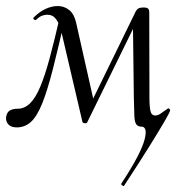

<svg xmlns="http://www.w3.org/2000/svg" viewBox="-26 -413 615 636"><path d="M29.2 9Q10.8 9 1.5 -1.1Q-7.8 -11.2 -5.6 -26.6Q-2.8 -42 7.3 -47.4Q17.4 -52.8 32.4 -52.8Q55 -52.8 73.1 -70.3Q91.2 -87.8 107 -124.9Q122.8 -162 138.8 -221.5Q154.8 -281 174 -365L191.2 -361Q167.2 -254.6 148.9 -183.2Q130.6 -111.8 113.5 -69.6Q96.4 -27.4 76.5 -9.2Q56.6 9 29.2 9ZM417.4 -86.6 414.2 -347.8 443.2 -375.6 262.6 -7.2Q260.4 -4 254.3 -4.8Q248.2 -5.6 247 -9.6L178.2 -304Q171.2 -334 160.1 -349.1Q149 -364.2 131 -364.2Q122.2 -364.2 113.2 -360.9Q104.2 -357.6 95.2 -348.6Q91.4 -344.8 86.8 -348.3Q82.2 -351.8 86.2 -355.6Q105 -374.4 125.4 -383.7Q145.8 -393 165.4 -393Q186.8 -393 203.4 -379.6Q220 -366.2 226.2 -337.6L286.8 -68.4L259.6 -39.2L419.8 -367.4Q425.4 -380.2 431.1 -384.2Q436.8 -388.2 450.2 -388.2Q460 -388.2 464.2 -384.7Q468.4 -381.2 468.4 -372.2L469 -89Q469 -59.2 472.5 -44.8Q476 -30.4 488.6 -30.4Q496.4 -30.4 504.8 -35.9Q513.2 -41.4 520.6 -47Q528 -52.6 530.6 -54Q533.4 -54.6 535.9 -51.7Q538.4 -48.8 537.2 -45.4Q536 -40.6 520.3 -13.3Q504.6 14 471.8 66.9Q439 119.8 385.2 202Q384.2 204.6 379.2 201.4Q374.2 198.2 376 195Q411.2 141.4 429.6 105.5Q448 69.6 453.3 47.7Q458.6 25.8 455.4 16.2Q452.2 6.6 443.6 6.6Q430.2 6.6 424.9 -1.9Q419.6 -10.4 419 -30.6Q418.4 -50.8 417.4 -86.6Z"/></svg>

Font: Cormorant Garamond Light
Style: Italic
Weight: 300
Italic angle: -10°
Designer: Christian Thalmann (Catharsis Fonts)
Foundry: Catharsis Fonts
Version: Version 4.001